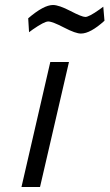

<svg xmlns="http://www.w3.org/2000/svg" viewBox="-20 -748 438 768"><path d="M304.2 -613.8Q283.2 -613.3 236.3 -637.7Q189.5 -662.1 172.9 -662.1Q157.2 -662.1 110.8 -629.9L96.2 -619.1L92.8 -674.8Q154.8 -728 191.9 -728Q215.8 -728 261.7 -704.1Q307.6 -680.2 321.3 -680.2Q335.9 -680.2 377.9 -710L393.1 -721.2L397.9 -665Q341.3 -613.8 304.2 -613.8ZM65.9 0 181.2 -500H255.9L140.1 0Z"/></svg>

Font: TitilliumWeb-Italic
Style: Italic
Weight: 400
Italic angle: -13°
Version: Version 1.001;PS 57.000;hotconv 1.0.70;makeotf.lib2.5.55311